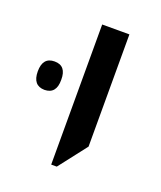

<svg xmlns="http://www.w3.org/2000/svg" viewBox="-142 -690 451 537"><g transform="rotate(20 84.0 -421.5)"><path d="M17.1 -445.3Q17.6 -403.3 -17.6 -402.8Q-52.7 -403.3 -52.7 -445.3Q-52.7 -487.3 -17.6 -487.3Q17.6 -487.3 17.1 -445.3ZM71.8 -212.9V-629.9H152.8V-295.9L88.4 -212.9Z"/></g></svg>

Font: OpenSansHebrew-Regular
Style: Regular
Weight: 400
Foundry: Ascender Corporation, Yanek Iontef
Version: Version 2.001;PS 002.001;hotconv 1.0.70;makeotf.lib2.5.58329